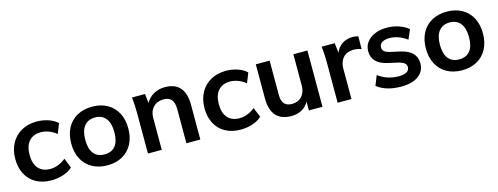

<svg xmlns="http://www.w3.org/2000/svg" viewBox="-20 -1087 4316 1664"><g transform="rotate(-15 2138.5 -255.0)"><path d="M40 -252Q40 -331 72.5 -391Q105 -451 164.5 -484.5Q224 -518 302 -518Q356 -518 406.5 -501Q457 -484 487 -454L452 -366Q420 -392 384 -405.5Q348 -419 313 -419Q245 -419 207 -376.5Q169 -334 169 -254Q169 -174 206.5 -132Q244 -90 313 -90Q348 -90 384 -104Q420 -118 452 -144L487 -56Q455 -26 404 -9Q353 8 297 8Q218 8 160 -24Q102 -56 71 -114.5Q40 -173 40 -252Z M543 -255Q543 -335 574.5 -394.5Q606 -454 664.5 -486Q723 -518 800 -518Q876 -518 934 -486Q992 -454 1023.5 -394.5Q1055 -335 1055 -255Q1055 -175 1023.5 -115.5Q992 -56 934 -24Q876 8 800 8Q723 8 664.5 -24Q606 -56 574.5 -115.5Q543 -175 543 -255ZM930 -255Q930 -336 896 -378.5Q862 -421 800 -421Q737 -421 703 -378.5Q669 -336 669 -255Q669 -173 702.5 -131.5Q736 -90 799 -90Q863 -90 896.5 -131.5Q930 -173 930 -255Z M1633 -310V0H1508V-304Q1508 -364 1485 -391.5Q1462 -419 1414 -419Q1357 -419 1322 -382.5Q1287 -346 1287 -286V0H1163V-362Q1163 -442 1155 -505H1272L1281 -422Q1307 -468 1351.5 -493Q1396 -518 1452 -518Q1633 -518 1633 -310Z M1738 -252Q1738 -331 1770.5 -391Q1803 -451 1862.5 -484.5Q1922 -518 2000 -518Q2054 -518 2104.5 -501Q2155 -484 2185 -454L2150 -366Q2118 -392 2082 -405.5Q2046 -419 2011 -419Q1943 -419 1905 -376.5Q1867 -334 1867 -254Q1867 -174 1904.5 -132Q1942 -90 2011 -90Q2046 -90 2082 -104Q2118 -118 2150 -144L2185 -56Q2153 -26 2102 -9Q2051 8 1995 8Q1916 8 1858 -24Q1800 -56 1769 -114.5Q1738 -173 1738 -252Z M2729 -505V0H2607V-78Q2583 -36 2543 -14Q2503 8 2451 8Q2266 8 2266 -200V-505H2390V-199Q2390 -144 2412.5 -118Q2435 -92 2482 -92Q2537 -92 2570 -128Q2603 -164 2603 -224V-505Z M3187 -509 3186 -395Q3154 -408 3120 -408Q3056 -408 3022.5 -371Q2989 -334 2989 -273V0H2865V-362Q2865 -442 2857 -505H2974L2984 -416Q3003 -465 3044 -491Q3085 -517 3137 -517Q3166 -517 3187 -509Z M3219 -56 3254 -144Q3335 -84 3439 -84Q3484 -84 3508.5 -99Q3533 -114 3533 -141Q3533 -164 3516 -177.5Q3499 -191 3458 -201L3374 -220Q3236 -250 3236 -361Q3236 -407 3262 -442.5Q3288 -478 3335 -498Q3382 -518 3444 -518Q3498 -518 3548 -501.5Q3598 -485 3636 -454L3599 -369Q3523 -425 3443 -425Q3400 -425 3376 -409Q3352 -393 3352 -365Q3352 -343 3366.5 -330Q3381 -317 3416 -308L3502 -289Q3577 -272 3611.5 -236.5Q3646 -201 3646 -144Q3646 -74 3590 -33Q3534 8 3437 8Q3300 8 3219 -56Z M3725 -255Q3725 -335 3756.5 -394.5Q3788 -454 3846.5 -486Q3905 -518 3982 -518Q4058 -518 4116 -486Q4174 -454 4205.5 -394.5Q4237 -335 4237 -255Q4237 -175 4205.5 -115.5Q4174 -56 4116 -24Q4058 8 3982 8Q3905 8 3846.5 -24Q3788 -56 3756.5 -115.5Q3725 -175 3725 -255ZM4112 -255Q4112 -336 4078 -378.5Q4044 -421 3982 -421Q3919 -421 3885 -378.5Q3851 -336 3851 -255Q3851 -173 3884.5 -131.5Q3918 -90 3981 -90Q4045 -90 4078.5 -131.5Q4112 -173 4112 -255Z"/></g></svg>

Font: Muli
Style: Bold
Weight: 700
Designer: Vernon Adams
Foundry: Vernon Adams
Version: Version 2.001